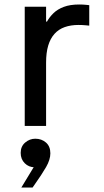

<svg xmlns="http://www.w3.org/2000/svg" viewBox="-20 -560 462 854"><path d="M185 0H90V-530H185V-464H189Q200 -484 218 -501.5Q236 -519 264 -529.5Q292 -540 332 -540Q349 -540 363 -538.5Q377 -537 377 -537V-446Q377 -446 361.5 -447.5Q346 -449 329 -449Q295 -449 268 -439.5Q241 -430 222.5 -409.5Q204 -389 194.5 -357.5Q185 -326 185 -281ZM125 274H75L149 152L158 178Q152 181 146.5 182.5Q141 184 134 184Q108 184 90 166Q72 148 72 120Q72 91 92 74Q112 57 137 57Q165 57 184.5 74Q204 91 204 122Q204 150 185 183Q166 216 132 264Z"/></svg>

Font: Be Vietnam Pro Variable Thin
Style: Regular
Weight: 100
Designer: Lam Bao, Tony Le, Vietanh Nguyen
Foundry: Yellow Type Foundry
Version: Version 1.002